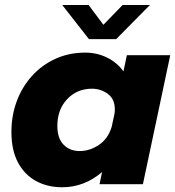

<svg xmlns="http://www.w3.org/2000/svg" viewBox="-20 -758 720 790"><path d="M236 12.5Q175.5 12.5 128.2 -13.2Q81 -39 54 -89.5Q27 -140 27 -215Q27 -283 49.2 -342.2Q71.5 -401.5 112.2 -446.2Q153 -491 208.5 -516.2Q264 -541.5 330.5 -541.5Q379 -541.5 420.2 -521.2Q461.5 -501 488 -464.5L502 -531H680.5L568 0H389.5L400 -50Q326.5 12.5 236 12.5ZM216 -240Q216 -188.5 241.8 -162.5Q267.5 -136.5 307.5 -136.5Q349.5 -136.5 387 -161.8Q424.5 -187 439.5 -236L451 -289.5Q452.5 -300 452.5 -308Q452.5 -350.5 423.5 -371.8Q394.5 -393 358.5 -393Q297 -393 256.5 -350.2Q216 -307.5 216 -240ZM236 -737.5H344.5L405.5 -656L484.5 -737.5H597L458 -597H346Z"/></svg>

Font: Epilogue ExtraBold
Style: Italic
Weight: 800
Italic angle: -12°
Designer: Tyler Finck
Foundry: Etcetera Type Co
Version: Version 2.111; ttfautohint (v1.8.3)